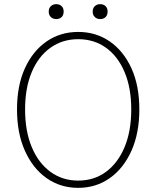

<svg xmlns="http://www.w3.org/2000/svg" viewBox="-20 -893 754 926"><path d="M357 13Q271 13 204.5 -34Q138 -81 100 -166Q62 -251 62 -365Q62 -480 100 -563.5Q138 -647 204.5 -693Q271 -739 357 -739Q443 -739 509.5 -693Q576 -647 614 -563.5Q652 -480 652 -365Q652 -251 614 -166Q576 -81 509.5 -34Q443 13 357 13ZM357 -22Q434 -22 491.5 -64.5Q549 -107 581 -184Q613 -261 613 -365Q613 -469 581 -545Q549 -621 491.5 -662.5Q434 -704 357 -704Q281 -704 223 -662.5Q165 -621 133 -545Q101 -469 101 -365Q101 -261 133 -184Q165 -107 223 -64.5Q281 -22 357 -22ZM251 -801Q236 -801 225.5 -810.5Q215 -820 215 -837Q215 -854 225.5 -863.5Q236 -873 251 -873Q267 -873 277 -863.5Q287 -854 287 -837Q287 -820 277 -810.5Q267 -801 251 -801ZM463 -801Q448 -801 437.5 -810.5Q427 -820 427 -837Q427 -854 437.5 -863.5Q448 -873 463 -873Q479 -873 489 -863.5Q499 -854 499 -837Q499 -820 489 -810.5Q479 -801 463 -801Z"/></svg>

Font: Source Han Sans SC ExtraLight
Style: Regular
Weight: 250
Designer: Ryoko NISHIZUKA 西塚涼子 (kana, bopomofo & ideographs); Paul D. Hunt (Latin, Greek & Cyrillic); Sandoll Communications 산돌커뮤니
Foundry: Adobe
Version: Version 2.004;hotconv 1.0.118;makeotfexe 2.5.65603